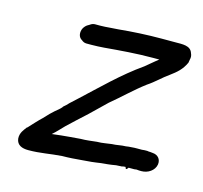

<svg xmlns="http://www.w3.org/2000/svg" viewBox="-80 -572 723 683"><g transform="rotate(15 281.0 -230.0)"><path d="M34 -7C37 16 56 23 79 23C124 23 157 15 201 12C224 12 250 10 272 8L308 5C319 4 330 2 338 1C358 -1 373 -2 395 -6C402 -6 408 -7 413 -7H415C419 -8 423 -9 427 -9H429C431 0 434 0 440 -9H461L469 -10C476 -9 481 -9 487 -9C511 -9 534 -24 538 -47C541 -66 529 -81 509 -82C508 -82 502 -83 500 -83C496 -83 493 -83 489 -84H487C482 -84 476 -84 469 -83H453C446 -83 439 -83 430 -82C425 -82 417 -81 411 -80C395 -80 376 -75 363 -75H362C343 -73 328 -69 309 -69H308C289 -67 269 -64 249 -64L212 -61C189 -59 168 -57 145 -54C160 -67 171 -80 184 -93C206 -114 230 -136 253 -157C271 -174 293 -196 312 -214C351 -246 386 -281 426 -311C452 -328 474 -351 496 -366C519 -383 536 -397 549 -425L551 -437C553 -444 553 -452 549 -460C541 -486 511 -483 485 -483H435C382 -483 328 -480 277 -475L248 -473C234 -472 224 -471 212 -471H193C186 -471 181 -469 174 -464C163 -459 152 -448 150 -434C148 -421 152 -410 163 -404C166 -401 173 -397 180 -397H199C217 -397 229 -398 245 -399C303 -404 363 -409 423 -409H446C439 -403 428 -395 419 -387L401 -372C328 -321 266 -258 203 -200L178 -177C171 -169 165 -164 158 -158V-157C152 -149 141 -141 134 -135L119 -121C113 -115 108 -109 100 -101C85 -87 69 -69 55 -54H54L53 -53C46 -43 32 -29 34 -7Z"/></g></svg>

Font: Scribbler
Style: ExBdIta
Weight: 800
Designer: Mew Too
Foundry: Cannot Into Space Fonts
Version: Version 1.001